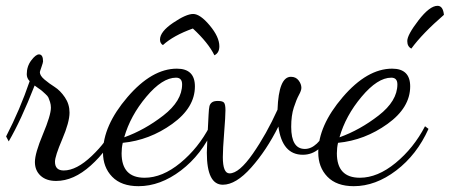

<svg xmlns="http://www.w3.org/2000/svg" viewBox="-20 -596 1546 660"><path d="M1 -127Q49 -220 82 -317Q72 -327 72 -341Q72 -368 87.5 -388.5Q103 -409 114 -409Q128 -409 128 -385Q128 -381 122.5 -365.5Q117 -350 117 -348Q117 -336 133 -322.5Q149 -309 168 -297Q187 -285 203 -261.5Q219 -238 219 -209Q219 -176 194 -117.5Q169 -59 169 -40Q169 -10 199 -10Q243 -10 295.5 -60Q348 -110 369 -159L382 -149Q351 -80 292 -27Q233 26 173 26Q139 26 119.5 8Q100 -10 100 -39Q100 -69 127.5 -134.5Q155 -200 155 -226Q155 -236 152 -245.5Q149 -255 146.5 -260.5Q144 -266 136 -273L125 -283Q122 -286 111.5 -293Q101 -300 99 -302Q52 -182 10 -110Z M334 -72Q334 -164 418 -262Q502 -360 588 -360Q650 -360 650 -299Q650 -226 572 -170Q494 -114 402 -105Q398 -88 398 -69Q398 15 477 15Q538 15 600 -36Q662 -87 701 -162L713 -153Q673 -64 602 -10Q531 44 456 44Q397 44 365.5 11.5Q334 -21 334 -72ZM407 -124Q477 -149 541.5 -199Q606 -249 606 -306Q606 -329 585 -329Q538 -329 483 -263.5Q428 -198 407 -124ZM530 -460Q530 -487 575 -517.5Q620 -548 644 -548Q668 -548 701 -508.5Q734 -469 734 -437Q734 -414 717 -406Q696 -449 643 -498Q576 -474 540 -441Q530 -447 530 -460Z M691 -71Q691 -90 697 -202Q698 -223 700 -231Q702 -239 708.5 -244Q715 -249 729 -249Q746 -249 750.5 -242.5Q755 -236 755 -217Q755 -196 750.5 -139.5Q746 -83 746 -56Q746 0 769 0Q802 0 849 -67.5Q896 -135 934 -219Q938 -332 980 -332Q997 -332 1006.5 -319.5Q1016 -307 1016 -294Q1016 -285 1007.5 -269.5Q999 -254 990 -226.5Q981 -199 981 -160Q981 -84 1028 -84Q1071 -84 1107 -158L1120 -148Q1084 -64 1021 -64Q950 -64 937 -161Q896 -79 843.5 -20Q791 39 746 39Q691 39 691 -71Z M1074 -72Q1074 -164 1158 -262Q1242 -360 1328 -360Q1390 -360 1390 -299Q1390 -226 1312 -170Q1234 -114 1142 -105Q1138 -88 1138 -69Q1138 15 1217 15Q1278 15 1340 -36Q1402 -87 1441 -162L1453 -153Q1413 -64 1342 -10Q1271 44 1196 44Q1137 44 1105.5 11.5Q1074 -21 1074 -72ZM1147 -124Q1217 -149 1281.5 -199Q1346 -249 1346 -306Q1346 -329 1325 -329Q1278 -329 1223 -263.5Q1168 -198 1147 -124ZM1380 -455Q1380 -476 1418.5 -526Q1457 -576 1484 -576Q1503 -576 1506 -545Q1432 -481 1394 -429Q1380 -436 1380 -455Z"/></svg>

Font: DancingScriptRegular
Style: Regular
Weight: 400
Designer: Pablo Impallari
Foundry: Pablo Impallari. www.impallari.com
Version: Version 1.002